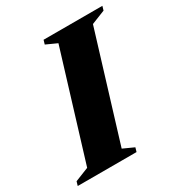

<svg xmlns="http://www.w3.org/2000/svg" viewBox="-195 -782 840 895"><g transform="rotate(-30 225.0 -335.0)"><path d="M220 -621.5 161.5 -648 168 -670H484.5L478 -648L404 -618.5L229.5 -48.5L288 -22L281.5 0H-35L-28.5 -22L45.5 -51.5Z"/></g></svg>

Font: Newsreader 16pt ExtraBold
Style: Italic
Weight: 800
Italic angle: -17°
Designer: Hugues Gentile
Foundry: Production Type
Version: Version 1.003; ttfautohint (v1.8.3)